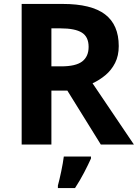

<svg xmlns="http://www.w3.org/2000/svg" viewBox="-20 -734 700 975"><path d="M298 -714Q444 -714 513.5 -661Q583 -608 583 -500Q583 -451 564.5 -414.5Q546 -378 515.5 -352.5Q485 -327 450 -311L660 0H492L322 -274H241V0H90V-714ZM287 -590H241V-397H290Q365 -397 397.5 -422Q430 -447 430 -496Q430 -547 395.5 -568.5Q361 -590 287 -590ZM442 71Q427 104 407 142.5Q387 181 361 221H274V208Q282 179 291 136Q300 93 304 61H442Z"/></svg>

Font: Noto Sans Ethiopic
Style: Bold
Weight: 700
Designer: Monotype Design Team
Foundry: Monotype Imaging Inc.
Version: Version 2.102; ttfautohint (v1.8.4.7-5d5b)